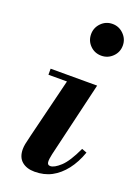

<svg xmlns="http://www.w3.org/2000/svg" viewBox="-143 -794 616 865"><g transform="rotate(20 164.5 -362.0)"><path d="M138 11Q100 11 77 -8.5Q54 -28 54 -67Q54 -78 56.5 -91.5Q59 -105 67 -137L144 -450H271L186 -90Q183 -76 182 -68Q181 -60 181 -56Q181 -37 196 -37Q215 -37 244 -63.5Q273 -90 305 -159L329 -150Q311 -99 283 -63Q255 -27 219.5 -8Q184 11 138 11ZM48 -421V-450H226V-421ZM242 -583Q210 -583 188 -605Q166 -627 166 -659Q166 -690 188 -712.5Q210 -735 242 -735Q273 -735 295.5 -712.5Q318 -690 318 -659Q318 -627 295.5 -605Q273 -583 242 -583Z"/></g></svg>

Font: Libre Bodoni SemiBold
Style: Italic
Weight: 600
Italic angle: -13°
Version: Version 2.003